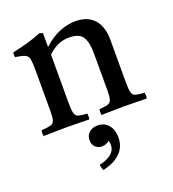

<svg xmlns="http://www.w3.org/2000/svg" viewBox="-138 -603 879 975"><g transform="rotate(-20 301.5 -115.0)"><path d="M340 1Q338 -15 340 -30Q371 -32 386 -36.5Q401 -41 406 -56Q411 -71 411 -104V-306Q411 -366 392.5 -395.5Q374 -425 319 -425Q290 -425 263 -414.5Q236 -404 204 -375V-114Q204 -75 208.5 -58Q213 -41 228 -36.5Q243 -32 275 -30Q277 -15 275 1Q247 1 216.5 0Q186 -1 151 -1Q119 -1 88 0Q57 1 27 1Q24 -15 27 -30Q61 -32 77 -36.5Q93 -41 98 -56Q103 -71 103 -104V-328Q103 -367 99.5 -386Q96 -405 80.5 -412.5Q65 -420 28 -425Q25 -439 28 -451Q114 -468 186 -497L203 -491V-416Q249 -458 293 -475Q337 -492 377 -492Q443 -492 478 -453Q513 -414 513 -341V-114Q513 -75 517.5 -58Q522 -41 537 -36.5Q552 -32 585 -30Q587 -15 585 1Q555 1 526.5 0Q498 -1 460 -1Q423 -1 395.5 0Q368 1 340 1ZM245 236Q291 225 312 206Q333 187 333 161Q333 149 329 137Q310 152 288 152Q268 152 253.5 138.5Q239 125 239 101Q239 75 257 59.5Q275 44 302 44Q339 44 360.5 70Q382 96 382 137Q382 188 348 221Q314 254 253 267Q250 259 248 251.5Q246 244 245 236Z"/></g></svg>

Font: Tiro Devanagari Hindi
Style: Regular
Weight: 400
Designer: Devanagari: John Hudson & Fiona Ross. Latin: John Hudson.
Foundry: Tiro Typeworks Ltd.
Version: Version 1.52